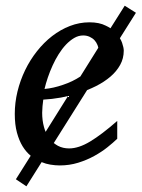

<svg xmlns="http://www.w3.org/2000/svg" viewBox="-20 -572 500 678"><path d="M73.2 85.9 36.1 61 88.4 -22Q72.3 -35.2 59.8 -55.4Q47.4 -75.7 39.8 -103.8Q32.2 -131.8 32.2 -169.9Q32.2 -209.5 41.7 -248.8Q51.3 -288.1 68.6 -324Q85.9 -359.9 110.4 -390.9Q134.8 -421.9 164.1 -444.6Q193.4 -467.3 226.8 -480.2Q260.3 -493.2 295.9 -493.2Q330.6 -493.2 353.5 -481.4Q362.8 -477.1 370.1 -472.2L420.4 -551.8L460 -526.9L403.3 -437Q408.2 -429.2 411.1 -420.9Q417 -403.8 417 -393.1Q417 -365.7 404.3 -342.8Q391.6 -319.8 369.9 -301.3Q348.1 -282.7 319.3 -268.1Q303.7 -260.3 287.6 -253.9L169.9 -66.9Q176.8 -61.5 184.6 -57.1Q202.1 -47.9 224.1 -47.9Q257.8 -47.9 298.3 -72.3Q338.9 -96.7 394 -145V-82Q379.9 -68.4 359.4 -52Q338.9 -35.6 312.7 -21.2Q286.6 -6.8 255.9 2.7Q225.1 12.2 190.9 12.2Q175.8 12.2 157.7 9.3Q142.1 6.8 127 0.5ZM324.2 -413.1Q320.3 -422.9 313.5 -430.2Q306.6 -437.5 296.4 -442.1Q286.1 -446.8 273.9 -446.8Q257.3 -446.8 242.2 -438Q227.1 -429.2 213.1 -414.6Q199.2 -399.9 187.3 -380.9Q175.3 -361.8 165.8 -340.8Q156.2 -319.8 148.9 -298.3Q141.6 -276.9 137.2 -257.8Q168.9 -260.7 202.6 -272.5Q236.3 -283.7 263.7 -301.8L327.1 -403.3Q326.2 -408.2 324.2 -413.1ZM195.3 -227.5Q162.6 -221.7 132.8 -220.2Q131.3 -210.4 130.1 -196.8Q128.9 -183.1 128.9 -173.8Q128.9 -146.5 135.3 -123.5Q137.7 -114.7 141.1 -106.4L220.2 -232.9Q208 -230 195.3 -227.5Z"/></svg>

Font: Charis SIL
Style: Italic
Weight: 400
Italic angle: -11°
Foundry: SIL International
Version: Version 4.112